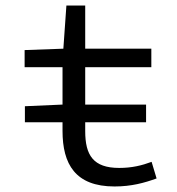

<svg xmlns="http://www.w3.org/2000/svg" viewBox="-20 -662 640 694"><path d="M70 -220H206V-189C206 -69 252 12 394 12C455 12 502 -1 546 -17L528 -77C493 -64 457 -55 411 -55C317 -55 288 -101 288 -188V-220H508V-284H288V-419H527V-486H288V-642H220L209 -486L69 -481V-419H206V-284L70 -278Z"/></svg>

Font: Hasklig
Style: Regular
Weight: 400
Monospace: yes
Designer: Paul D. Hunt, Teo Tuominen
Foundry: Adobe Systems Incorporated
Version: Version 2.030;PS 1.0;hotconv 16.6.51;makeotf.lib2.5.65220